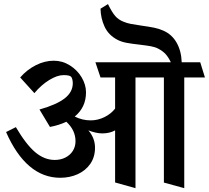

<svg xmlns="http://www.w3.org/2000/svg" viewBox="-20 -890 1041 957"><path d="M1001.5 -503.9H898.4V47.9L796.9 20V-503.9H655.3V47.9L553.7 19.5V-240.2Q526.9 -225.1 489.7 -225.1Q459.5 -225.1 420.4 -240.2Q453.6 -201.7 453.6 -153.8Q453.6 -107.4 430.2 -73.5Q406.7 -39.6 367.2 -21.7Q327.6 -3.9 280.3 -3.9Q195.3 -3.9 127.4 -61.5Q59.6 -119.1 10.3 -231.9L59.1 -256.3Q109.9 -169.9 155.5 -131.3Q201.2 -92.8 252.9 -92.8Q282.7 -92.8 306.4 -105Q330.1 -117.2 343.3 -138.4Q356.4 -159.7 356.4 -186Q356.4 -241.2 310.5 -283.2Q275.4 -266.1 229 -257.3L176.8 -344.2Q261.7 -368.2 302 -399.4Q342.3 -430.7 342.8 -474.1Q342.8 -484.9 340.6 -493.9Q338.4 -502.9 334.5 -507.3Q327.1 -515.6 296.9 -515.6Q265.1 -515.6 225.1 -491Q185.1 -466.3 151.4 -425.8L80.6 -503.9Q114.7 -543 158.9 -565.2Q203.1 -587.4 248 -587.4Q291 -587.4 328.1 -564.2Q365.2 -541 387 -504.4Q408.7 -467.8 408.7 -429.7Q408.7 -355 352.5 -309.1Q390.1 -290 432.1 -290Q466.8 -290 499.8 -305.9Q532.7 -321.8 553.7 -348.6V-503.9H481L455.6 -579.6H831.5Q820.3 -603.5 806.2 -619.4Q792 -635.3 768.6 -647.5Q753.9 -655.3 733.2 -659.2Q712.4 -663.1 675.3 -667.5Q634.8 -671.9 609.6 -676.8Q584.5 -681.6 564.9 -691.9Q520.5 -715.3 501.2 -757.3Q481.9 -799.3 481 -846.7L518.1 -869.6Q538.6 -828.1 554.7 -809.8Q570.8 -791.5 595.7 -781.7Q611.8 -774.9 631.3 -771Q650.9 -767.1 685.5 -762.2Q724.1 -756.8 748 -752Q772 -747.1 793 -737.8Q836.4 -719.2 860.1 -677.7Q883.8 -636.2 885.7 -579.6H978Z"/></svg>

Font: Vesper Libre Medium
Style: Regular
Weight: 500
Designer: Robert Keller & Kimya Gandhi
Foundry: Mota Italic
Version: Version 1.058